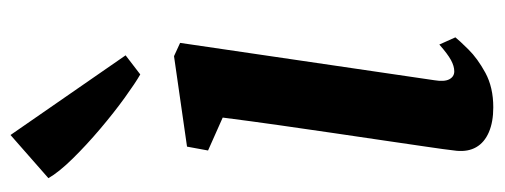

<svg xmlns="http://www.w3.org/2000/svg" viewBox="-302 -600 912 347"><g transform="rotate(-90 153.5 -426.0)"><path d="M133.5 10Q107 10 88.5 2Q70 -6 61.5 -20.8Q53 -35.5 55 -56.5Q57.5 -78.5 62.5 -111.8Q67.5 -145 73.5 -187Q79.5 -229 86.8 -277.2Q94 -325.5 101.2 -376.8Q108.5 -428 115 -479L55.5 -505.5L62.5 -543.5L226 -567L250 -556L182.5 -96.5Q179.5 -78.5 184.2 -69.5Q189 -60.5 198.5 -60.5Q208 -60.5 219 -66.5Q230 -72.5 247 -87.5L260 -58.5Q254.5 -51.5 238.2 -35Q222 -18.5 195.8 -4.2Q169.5 10 133.5 10ZM193 -628Q178 -636.5 151 -656Q124 -675.5 94.5 -700.5Q65 -725.5 40.5 -750.5Q16 -775.5 5.5 -794L83.5 -862.5L227.5 -654.5Z"/></g></svg>

Font: Merriweather SemiBold
Style: Italic
Weight: 600
Italic angle: -7.8°
Version: Version 2.101